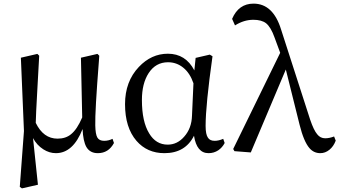

<svg xmlns="http://www.w3.org/2000/svg" viewBox="-20 -830 1870 1058"><path d="M101 208 89 200 112 -108 95 -512 186 -533 196 -523Q192 -442 185 -323Q178 -201 177 -153Q219 -66 297 -66Q342 -66 371 -90Q405 -117 433 -183L426 -512L517 -533L527 -523Q526 -513 525 -494Q503 -213 505 -139Q506 -90 516.5 -72Q527 -54 554 -54Q578 -54 600 -65L608 -42Q578 14 519 14Q476 14 456 -20Q438 -52 435 -119Q383 14 288 14Q252 14 219 -7Q183 -30 162 -69L189 188Z M886 14Q791 14 732 -54Q669 -127 669 -256Q669 -381 745 -461Q814 -534 905 -534Q1003 -534 1051 -442L1058 -511L1136 -529L1151 -520Q1113 -250 1113 -136Q1113 -89 1126 -71Q1137 -54 1163 -54Q1185 -54 1210 -65L1218 -42Q1205 -17 1183 -2Q1159 14 1129 14Q1064 14 1049 -82Q1001 14 886 14ZM904 -33Q957 -33 995 -77Q1036 -123 1038 -193L1046 -371Q1027 -427 990 -457Q953 -487 906 -487Q838 -487 799 -427Q762 -370 762 -279Q762 -160 802 -95Q839 -33 904 -33Z M1745 14Q1709 14 1685 -14Q1654 -50 1631 -142L1555 -447L1362 10L1272 3L1265 -9L1524 -539L1493 -623Q1473 -680 1446 -702Q1421 -721 1376 -721Q1324 -721 1275 -690L1259 -726Q1295 -810 1377 -810Q1485 -810 1529 -667L1689 -171Q1709 -112 1728 -90Q1745 -68 1772 -68Q1795 -68 1821 -78L1830 -55Q1818 -23 1795 -4.5Q1772 14 1745 14Z"/></svg>

Font: GenRyuMin TW M
Style: Regular
Weight: 500
Version: Version 1.501;PS 1;hotconv 16.6.51;makeotf.lib2.5.65220